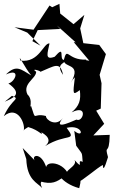

<svg xmlns="http://www.w3.org/2000/svg" viewBox="-31 -748 596 1008"><path d="M139 -532 167 -590 285 -596 268 -614 397 -498 414 -486 390 -599 412 -670 355 -621 285 -677 281 -728 243 -710 229 -719 145 -592 45 -605 112 -577 182 -508ZM120 -240C76 -306 158 -332 159 -371C124 -395 195 -372 179 -370C255 -401 285 -429 300 -355C251 -423 331 -413 306 -439C291 -387 405 -424 341 -314C354 -336 344 -321 362 -342C351 -251 350 -247 388 -275C395 -222 385 -192 345 -158C435 -203 404 -103 371 -120C373 -124 238 -53 299 -128C263 -81 210 -118 210 -139C137 -158 161 -103 132 -192C116 -166 164 -255 69 -272ZM32 -245C79 -225 33 -235 -11 -138C62 -200 105 -94 93 -61C93 -61 86 -63 117 -81C178 -64 196 -28 186 -55C175 -56 259 -25 206 19C319 -51 375 -1 319 -77C406 -97 413 -16 359 -61L369 17C405 68 398 46 403 102C366 82 415 153 360 92C381 126 289 151 330 171C297 91 179 92 219 157C195 43 130 65 151 94L88 29L107 87C111 198 166 211 190 239C169 197 204 207 179 204C242 223 268 206 303 181C258 140 284 213 385 240C407 153 369 217 375 210C398 205 481 131 509 118C510 147 517 139 536 77C516 3 543 77 545 -40L459 -37L516 -98L474 -167L498 -178L502 -311L492 -355L525 -464L490 -512L356 -527L438 -429C380 -440 427 -421 421 -435C322 -431 323 -507 304 -433C277 -438 314 -516 256 -450C202 -430 219 -470 229 -520C197 -524 175 -416 76 -430C62 -473 99 -392 133 -352C78 -384 55 -411 0 -357C82 -394 47 -316 13 -310C92 -253 38 -234 -6 -214Z"/></svg>

Font: Charger Distortion
Style: 2
Weight: 400
Designer: Jasper
Foundry: Cannot Into Space Fonts
Version: Version 0.98